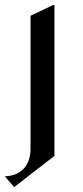

<svg xmlns="http://www.w3.org/2000/svg" viewBox="-27 -577 340 784"><path d="M30.8 187Q-7.3 143.6 -7.3 142.6Q39.6 142.1 68.8 112.8Q97.7 83.5 97.7 27.8V-512.7L190.4 -556.6H195.3V59.6Z"/></svg>

Font: Nova Cut
Style: Book
Weight: 400
Version: Version 2.000